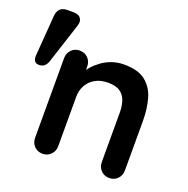

<svg xmlns="http://www.w3.org/2000/svg" viewBox="-164 -818 915 936"><g transform="rotate(20 293.0 -350.0)"><path d="M-39 -442 -23 -652Q-18 -700 29 -700H60Q88 -700 99 -684.5Q110 -669 101 -643L33 -434Q21 -401 -10 -401Q-42 -401 -39 -442ZM380 -545Q454 -545 492.5 -514Q531 -483 545.5 -431.5Q560 -380 560 -317V-61Q560 -35 543 -17.5Q526 0 500 0Q474 0 457 -17.5Q440 -35 440 -61V-317Q440 -350 431.5 -376.5Q423 -403 401 -419Q379 -435 338 -435Q298 -435 270.5 -419Q243 -403 228.5 -376.5Q214 -350 214 -317V-61Q214 -35 197 -17.5Q180 0 154 0Q128 0 111 -17.5Q94 -35 94 -61V-474Q94 -500 111 -517.5Q128 -535 154 -535Q180 -535 197 -517.5Q214 -500 214 -474V-431L199 -434Q208 -451 225 -470.5Q242 -490 265 -507Q288 -524 317 -534.5Q346 -545 380 -545Z"/></g></svg>

Font: Quicksand Variable Light
Style: Regular
Weight: 300
Designer: Andrew Paglinawan
Foundry: Andrew Paglinawan
Version: Version 3.004